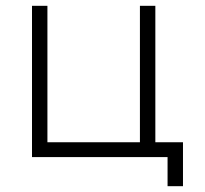

<svg xmlns="http://www.w3.org/2000/svg" viewBox="-20 -540 705 660"><path d="M609 -51H514V-520H461V-51H143V-520H90V0H556V100H609Z"/></svg>

Font: Grotesk 01 Extrafine
Style: Bold
Weight: 400
Designer: Frank Adebiaye, contributions by Jérémy Landes, Ariel Martín Pérez
Foundry: Velvetyne Type Foundry
Version: Version 3.000;Glyphs 3.1.2 (3150)